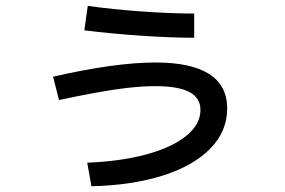

<svg xmlns="http://www.w3.org/2000/svg" viewBox="-20 -611 978 659"><path d="M668 -233.4Q668 -275.4 629.6 -295.4Q591.3 -315.4 511.7 -315.4Q455.1 -315.4 377.9 -304.2Q300.8 -293 182.6 -267.6L162.1 -347.7Q375 -396.5 513.7 -396.5Q636.2 -396.5 698 -356.9Q759.8 -317.4 759.8 -238.3Q759.8 -161.1 702.9 -102.1Q646 -43 540.5 -9Q435.1 24.9 293.9 28.3L279.3 -52.7Q395 -57.1 483.2 -81.3Q571.3 -105.5 619.6 -145Q668 -184.6 668 -233.4ZM269.5 -506.8 281.2 -590.8Q363.8 -579.1 464.6 -571.8Q565.4 -564.5 646.5 -564.5V-481.4Q569.3 -481.4 466.8 -488.3Q364.3 -495.1 269.5 -506.8Z"/></svg>

Font: Pretendard Medium
Style: Regular
Weight: 500
Designer: Base glyphs from Inter by Rasmus Andersson; Hangeul glyphs from Noto Sans CJK(Source Han Sans) by Jang Soo-young and Kan
Foundry: Kil Hyung-jin
Version: Version 1.309